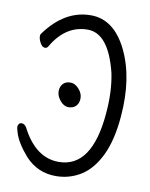

<svg xmlns="http://www.w3.org/2000/svg" viewBox="-83 -773 665 850"><g transform="rotate(10 250.0 -348.0)"><path d="M226 16Q144 16 88 -45Q40 -100 27 -144Q21 -164 21 -169Q23 -188 38 -188Q51 -188 60 -173Q124 -48 228 -48Q377 -48 398 -295Q407 -396 390 -477Q348 -647 254 -647Q155 -647 95 -544Q90 -535 81 -535Q68 -535 58.5 -553Q49 -571 50 -584Q50 -589 53 -593Q139 -712 257 -712Q361 -712 420.5 -590Q480 -468 465 -293Q456 -185 422.5 -116Q389 -47 338 -15.5Q287 16 226 16ZM262.5 -307Q250 -294 229 -294Q208 -294 191 -314.5Q174 -335 174 -356Q174 -377 186 -390Q198 -403 219 -403Q240 -403 257.5 -383.5Q275 -364 275 -342Q275 -320 262.5 -307Z"/></g></svg>

Font: LXGW WenKai Mono Lite
Style: Regular
Weight: 400
Monospace: yes
Designer: LXGW / Fontworks Inc.
Foundry: LXGW / Fontworks Inc.
Version: Version 1.520; June 14, 2025